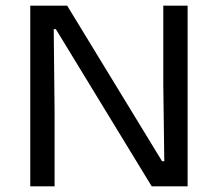

<svg xmlns="http://www.w3.org/2000/svg" viewBox="-20 -659 770 679"><path d="M217.5 -639 553 -89H561L557.5 -357.5V-639H643.5V0H516.5L177.5 -556H170L173 -268V0H87V-639Z"/></svg>

Font: Anek Gujarati SemiExpanded
Style: Regular
Weight: 400
Width: 6
Designer: Mrunmayee Ghaisas (Gujarati), Yesha Goshar (Latin)
Foundry: Ek Type
Version: Version 1.003